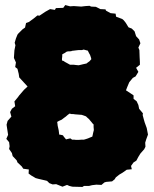

<svg xmlns="http://www.w3.org/2000/svg" viewBox="-20 -713 610 759"><path d="M306 26 266 25 254 22 245 18 227 25 202 15 188 16 175 11 166 2 158 0 132 -6 121 -9 104 -19 93 -27 94 -43 72 -46 66 -55 49 -71 46 -79 30 -96 27 -108 16 -124 18 -135 16 -151 5 -164 12 -180 7 -213 6 -220 10 -235 25 -252 20 -270 27 -283 40 -293 37 -312 51 -329 56 -336 75 -358 89 -371 56 -407 54 -421 49 -441 40 -448 43 -466 35 -484 37 -514 41 -534 38 -544 43 -561 49 -576 52 -580 69 -597 79 -604 83 -622 94 -626 112 -639 128 -652 136 -651 160 -667 178 -677 197 -674 201 -681 230 -682 238 -693 257 -688 272 -689 301 -687 318 -689 334 -690 340 -687 359 -686 377 -677 397 -676 399 -671 417 -661 437 -659 439 -647 463 -638 469 -633 477 -623 488 -605 501 -600 512 -589 518 -570 530 -557 535 -542 527 -525 531 -515 532 -486 533 -468V-457L518 -445L527 -429L516 -411L505 -405L491 -388L483 -369L478 -356L508 -336V-322L520 -313L527 -298L530 -283L545 -265L544 -258L548 -243L552 -229L560 -207L565 -181L558 -162L554 -149L555 -133L550 -123L535 -106L527 -93L519 -78L508 -71L498 -57L501 -44L481 -42L464 -30L452 -23L438 -12L433 -4L423 4L400 6L393 8L381 18L361 17L344 19L332 22H312ZM291 -455 300 -457 308 -459 322 -462 327 -466 334 -471 341 -479 340 -484 336 -496 333 -501 327 -513 322 -514 315 -516 310 -517 304 -515H290L281 -514L273 -513L264 -512L263 -511L256 -510H250L244 -509L235 -503L231 -501L226 -498V-490L225 -481V-474L231 -472L237 -468L248 -462L257 -457H272L280 -456ZM281 -160H290L304 -161H312L319 -163L328 -166L335 -169L345 -173L347 -182L348 -187L351 -199L350 -211V-221L345 -226L342 -230L336 -237L332 -242L324 -249L320 -253L312 -256L303 -259L277 -261L270 -262H263L255 -264L248 -259L240 -252L233 -247L224 -240L213 -235L206 -231L207 -225L208 -216L212 -198L213 -190L214 -181L221 -180L229 -178L232 -173L237 -167L241 -162L249 -164L258 -166L265 -161H272Z"/></svg>

Font: Winky Rough Black
Style: Regular
Weight: 900
Designer: Simon Atzbach
Foundry: typofactur
Version: Version 1.206; ttfautohint (v1.8.4.7-5d5b)